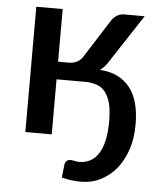

<svg xmlns="http://www.w3.org/2000/svg" viewBox="-51 -554 648 779"><g transform="rotate(5 273.5 -164.5)"><path d="M295.4 102.1Q316.4 102.1 337.9 91.8Q357.4 82 371.1 60.5Q385.3 39.1 393.1 5.9Q400.4 -27.3 400.4 -73.7Q400.4 -116.2 393.1 -145.5Q385.3 -173.8 371.1 -191.9Q357.9 -208.5 336.4 -216.3Q313.5 -223.6 291.5 -223.6H172.9V0.5H65.4V-509.8H172.9V-295.4H216.3Q237.3 -295.4 251.5 -303.7Q266.6 -312.5 275.4 -328.1L372.6 -481Q381.3 -494.1 394.5 -502Q407.2 -509.8 422.9 -509.8H506.8L381.3 -318.4Q374.5 -306.6 364.3 -294.4Q353 -282.2 344.7 -277.3Q423.8 -272.5 466.3 -220.2Q508.3 -168 508.3 -69.8Q508.3 -10.3 493.2 33.2Q476.6 81.1 450.7 112.3Q423.8 145 386.7 163.6Q350.6 181.6 307.1 181.6Q289.6 181.6 268.6 179.2Q252.9 177.2 229 171.4Q229.5 166 230.5 157.2Q231.4 148.4 231.9 144.5Q232.4 140.6 233.4 131.8Q233.9 126.5 234.9 117.7Q235.8 108.9 242.2 103Q247.6 97.7 257.8 97.7Q265.1 97.7 273.4 99.6Q283.2 102.1 295.4 102.1Z"/></g></svg>

Font: Lato-SemiBold
Style: Regular
Weight: 500
Designer: Lukasz Dziedzic with Adam Twardoch and Botio Nikoltchev
Foundry: tyPoland Lukasz Dziedzic
Version: ""